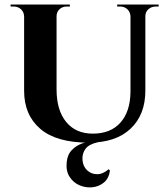

<svg xmlns="http://www.w3.org/2000/svg" viewBox="-20 -620 745 852"><path d="M231 -600V-223Q231 -131 273.5 -79Q316 -27 392 -27Q471 -27 514.5 -76Q558 -125 559 -212V-600H625V-218Q625 -111 559.5 -49Q494 13 374 13Q230 13 158.5 -48.5Q87 -110 87 -217V-600ZM89 -600V-548H87Q86 -567 73 -579Q60 -591 41 -591Q41 -591 34 -591Q27 -591 27 -591V-600ZM290 -600V-591Q290 -591 283 -591Q276 -591 276 -591Q257 -591 244 -579Q231 -567 231 -548H229V-600ZM561 -600V-548H559Q558 -567 545 -579Q532 -591 514 -591Q514 -591 507 -591Q500 -591 500 -591V-600ZM684 -600V-591Q684 -591 677.5 -591Q671 -591 671 -591Q652 -591 638.5 -579Q625 -567 625 -548H623V-600ZM405 8 415 11Q374 20 359 41Q344 62 346 89Q348 118 366.5 135.5Q385 153 411 153Q437 153 462 131L468 137Q463 172 441 190Q419 208 390 211Q361 214 333.5 202.5Q306 191 289 165Q272 139 276 100Q279 66 299 45.5Q319 25 347.5 15.5Q376 6 405 8Z"/></svg>

Font: Cinzel
Style: Bold
Weight: 700
Designer: Natanael Gama
Version: Version 2.000